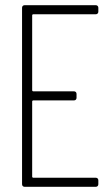

<svg xmlns="http://www.w3.org/2000/svg" viewBox="-20 -720 426 740"><path d="M359 -675V-690C359 -696 355 -700 349 -700H75C69 -700 65 -696 65 -690V-10C65 -4 69 0 75 0H349C355 0 359 -4 359 -10V-25C359 -31 355 -35 349 -35H108C106 -35 104 -37 104 -39V-329C104 -331 106 -333 108 -333H265C271 -333 275 -337 275 -343V-358C275 -364 271 -368 265 -368H108C106 -368 104 -370 104 -372V-661C104 -663 106 -665 108 -665H349C355 -665 359 -669 359 -675Z"/></svg>

Font: Barlow Condensed ExtraLight
Style: Regular
Weight: 275
Width: 3
Designer: Jeremy Tribby
Foundry: Tribby Type
Version: Version 1.422;hotconv 1.0.109;makeotfexe 2.5.65596